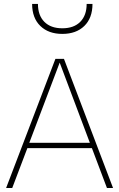

<svg xmlns="http://www.w3.org/2000/svg" viewBox="-20 -946 600 966"><path d="M117.7 -200.7H442.4L518.1 0H548.8L301.8 -649.9H258.8L10.7 0H41.5ZM127.4 -227.5 280.3 -630.9 432.1 -227.5ZM445.3 -926.3H416Q416 -868.7 383.8 -836.2Q351.6 -803.7 293.5 -803.7Q235.4 -803.7 203.1 -836.2Q170.9 -868.7 170.9 -926.3H141.6Q141.6 -855.5 182.9 -815.4Q224.1 -775.4 293.5 -775.4Q363.3 -775.4 404.3 -815.4Q445.3 -855.5 445.3 -926.3Z"/></svg>

Font: Estedad-FD-VF Thin
Style: Regular
Weight: 100
Designer: Amin Abedi
Version: Version 5.0